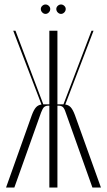

<svg xmlns="http://www.w3.org/2000/svg" viewBox="-20 -836 475 856"><path d="M162 -796Q162 -804 168.5 -810Q175 -816 183 -816Q191 -816 197.5 -810Q204 -804 204 -796Q204 -787 197.5 -780.5Q191 -774 183 -774Q175 -774 168.5 -780.5Q162 -787 162 -796ZM231 -796Q231 -804 237.5 -810Q244 -816 252 -816Q260 -816 266.5 -810Q273 -804 273 -796Q273 -787 266.5 -780.5Q260 -774 252 -774Q244 -774 237.5 -780.5Q231 -787 231 -796ZM430 0H392L273 -334Q267 -353 260 -359Q253 -365 240 -365H236V0H200V-365H197Q184 -365 177 -359Q170 -353 163 -334L44 0H7L122 -323Q131 -347 140.5 -357.5Q150 -368 165 -370L39 -699H49L173 -371H183H200V-699H236V-371H253H263L388 -699H397L271 -370Q286 -368 295.5 -357.5Q305 -347 314 -323Z"/></svg>

Font: Moniqa ExtLt Narrow Display
Style: Regular
Weight: 200
Width: 4
Designer: Rajesh Rajput
Foundry: Rajesh Rajput
Version: Version 1.000